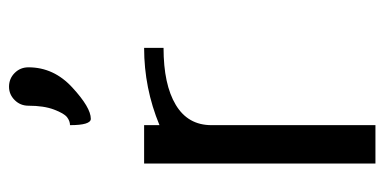

<svg xmlns="http://www.w3.org/2000/svg" viewBox="-228 -604 832 415"><g transform="rotate(-90 187.5 -396.0)"><path d="M250 -750Q250 -695.3 206.5 -655.3Q163.1 -615.2 138.7 -615.2Q125 -615.2 125 -660.2Q133.8 -660.2 142.1 -666.5Q150.4 -672.9 158.7 -694.8Q167 -716.8 167 -750Q167 -767.6 179.2 -779.8Q191.4 -792 208 -792Q225.6 -792 237.8 -779.8Q250 -767.6 250 -750ZM292 -500V-458Q212.9 -458 168.9 -431.6Q125 -405.3 125 -354.5V0H42V-500H125V-466.8Q205.1 -500 292 -500Z"/></g></svg>

Font: okolaks
Style: Regular
Weight: 500
Version: Version 000.6.0